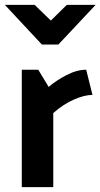

<svg xmlns="http://www.w3.org/2000/svg" viewBox="-28 -773 415 793"><path d="M-8 -753H115L182 -688L248 -753H367L213 -589H145ZM328 -485 354 -381Q321 -381 277.5 -362Q234 -343 192 -306V0H62V-485H130L173 -414Q203 -440 246 -462.5Q289 -485 328 -485Z"/></svg>

Font: Palanquin
Style: Bold
Weight: 700
Designer: Pria Ravichandran
Version: Version 1.0.4